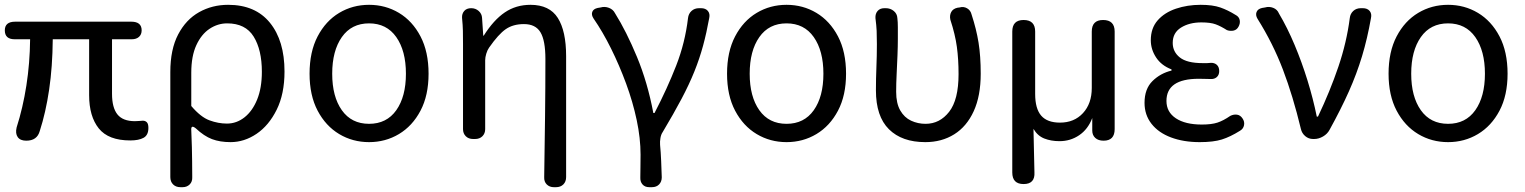

<svg xmlns="http://www.w3.org/2000/svg" viewBox="-23 -577 6329 797"><path d="M86 7Q61 7 50.5 -8Q40 -23 46 -48Q72 -129 86.5 -222Q101 -315 102 -414H38Q-3 -414 -3 -451Q-3 -487 40 -487H522Q565 -487 565 -451Q565 -434 554 -424Q543 -414 524 -414H442V-188Q442 -130 464.5 -102Q487 -74 537 -74Q549 -74 557.5 -75Q566 -76 570 -76Q580 -76 586.5 -69.5Q593 -63 593 -46Q593 -16 573 -5Q553 6 518 6Q427 6 387 -44Q347 -94 347 -182V-414H196Q195 -300 181 -205Q167 -110 142 -33Q131 7 86 7Z M726 200Q707 200 695.5 188.5Q684 177 684 158V-278Q684 -372 716.5 -434Q749 -496 803.5 -526.5Q858 -557 924 -557Q1037 -557 1097.5 -482.5Q1158 -408 1158 -280Q1158 -187 1125.5 -121.5Q1093 -56 1042 -21.5Q991 13 934 13Q890 13 857 0.5Q824 -12 790 -44Q769 -61 771 -36Q773 6 773.5 34.5Q774 63 774.5 90.5Q775 118 775 158Q776 177 764.5 188.5Q753 200 735 200ZM919 -64Q959 -64 992 -90Q1025 -116 1044.5 -164Q1064 -212 1064 -279Q1064 -370 1030 -425Q996 -480 920 -480Q881 -480 847 -457.5Q813 -435 792 -389.5Q771 -344 771 -275V-137Q810 -91 846.5 -77.5Q883 -64 919 -64Z M1509 13Q1441 13 1385 -20.5Q1329 -54 1295.5 -117.5Q1262 -181 1262 -271Q1262 -362 1295.5 -426Q1329 -490 1385 -523.5Q1441 -557 1509 -557Q1577 -557 1633 -523.5Q1689 -490 1722.5 -426Q1756 -362 1756 -271Q1756 -181 1722.5 -117.5Q1689 -54 1633 -20.5Q1577 13 1509 13ZM1509 -63Q1582 -63 1622 -119.5Q1662 -176 1662 -271Q1662 -366 1622 -423Q1582 -480 1509 -480Q1436 -480 1396 -423Q1356 -366 1356 -271Q1356 -176 1396 -119.5Q1436 -63 1509 -63Z M2276 200Q2258 200 2246.5 188.5Q2235 177 2236 158Q2238 33 2239.5 -91Q2241 -215 2241 -332Q2241 -409 2220.5 -443Q2200 -477 2152 -477Q2107 -477 2076.5 -456Q2046 -435 2007 -379Q2000 -369 1995.5 -354Q1991 -339 1991 -327V-41Q1991 -23 1979.5 -11.5Q1968 0 1949 0H1941Q1922 0 1910.5 -11.5Q1899 -23 1899 -41V-394Q1899 -427 1898.5 -449.5Q1898 -472 1895 -503Q1894 -520 1904 -531.5Q1914 -543 1933 -543Q1951 -543 1964 -531.5Q1977 -520 1978 -503L1983 -429H1985Q2026 -494 2072.5 -525.5Q2119 -557 2179 -557Q2258 -557 2292.5 -502.5Q2327 -448 2327 -344V158Q2327 177 2315.5 188.5Q2304 200 2285 200Z M2672 200Q2654 200 2644 188.5Q2634 177 2635 159Q2635 139 2635.5 118.5Q2636 98 2636 65Q2636 -3 2620 -78.5Q2604 -154 2576 -230Q2548 -306 2513.5 -375.5Q2479 -445 2441 -500Q2431 -515 2435.5 -527.5Q2440 -540 2458 -544L2470 -546Q2487 -551 2504.5 -544.5Q2522 -538 2530 -522Q2577 -447 2621 -341Q2665 -235 2689 -108H2694Q2747 -210 2784 -305Q2821 -400 2833 -502Q2835 -520 2847.5 -531.5Q2860 -543 2879 -543H2887Q2906 -543 2915.5 -531.5Q2925 -520 2921 -502Q2910 -441 2895.5 -387.5Q2881 -334 2859.5 -280.5Q2838 -227 2806 -166.5Q2774 -106 2728 -29Q2721 -19 2718.5 -4Q2716 11 2717 24Q2720 55 2721.5 91.5Q2723 128 2724 159Q2724 177 2713 188.5Q2702 200 2683 200Z M3242 13Q3174 13 3118 -20.5Q3062 -54 3028.5 -117.5Q2995 -181 2995 -271Q2995 -362 3028.5 -426Q3062 -490 3118 -523.5Q3174 -557 3242 -557Q3310 -557 3366 -523.5Q3422 -490 3455.5 -426Q3489 -362 3489 -271Q3489 -181 3455.5 -117.5Q3422 -54 3366 -20.5Q3310 13 3242 13ZM3242 -63Q3315 -63 3355 -119.5Q3395 -176 3395 -271Q3395 -366 3355 -423Q3315 -480 3242 -480Q3169 -480 3129 -423Q3089 -366 3089 -271Q3089 -176 3129 -119.5Q3169 -63 3242 -63Z M3818 13Q3721 13 3667 -40.5Q3613 -94 3613 -202Q3613 -250 3615 -298Q3617 -346 3617 -394Q3617 -427 3616 -449Q3615 -471 3611 -502Q3610 -520 3620 -531.5Q3630 -543 3648 -543H3654Q3673 -543 3687 -531.5Q3701 -520 3702 -502Q3704 -486 3704 -464Q3704 -442 3704 -416Q3704 -386 3702.5 -347.5Q3701 -309 3699 -269.5Q3697 -230 3697 -196Q3697 -148 3714 -118.5Q3731 -89 3759 -76Q3787 -63 3819 -63Q3878 -63 3917 -113Q3956 -163 3956 -269Q3956 -331 3949 -382.5Q3942 -434 3922 -495Q3918 -513 3925.5 -527Q3933 -541 3952 -545L3960 -546Q3977 -551 3991.5 -542.5Q4006 -534 4010 -517Q4030 -456 4039 -400Q4048 -344 4048 -271Q4048 -179 4019 -115.5Q3990 -52 3938 -19.5Q3886 13 3818 13Z M4226 187Q4179 187 4179 139V-446Q4179 -494 4226 -494Q4274 -494 4274 -446V-187Q4274 -126 4299 -97Q4324 -68 4377 -68Q4436 -68 4472.5 -107.5Q4509 -147 4509 -212V-446Q4509 -494 4556 -494Q4604 -494 4604 -446V-41Q4604 7 4558 7Q4536 7 4523.5 -4.5Q4511 -16 4511 -35V-87Q4493 -40 4456.5 -15.5Q4420 9 4375 9Q4340 9 4312 -2Q4284 -13 4267 -42L4271 138Q4274 187 4226 187Z M4957 13Q4890 13 4838 -6.5Q4786 -26 4757 -63Q4728 -100 4728 -150Q4728 -208 4761 -240.5Q4794 -273 4840 -284V-289Q4798 -305 4776 -338.5Q4754 -372 4754 -410Q4754 -460 4782.5 -492.5Q4811 -525 4858.5 -541Q4906 -557 4961 -557Q5011 -557 5042.5 -546Q5074 -535 5106 -515Q5120 -508 5123 -494Q5126 -480 5118 -466Q5111 -453 5097.5 -450Q5084 -447 5070 -452Q5045 -468 5023.5 -476Q5002 -484 4964 -484Q4914 -484 4879.5 -462.5Q4845 -441 4845 -399Q4845 -362 4874.5 -338.5Q4904 -315 4969 -315Q4981 -315 4988 -315Q4995 -315 5002 -316Q5018 -317 5028 -308Q5038 -299 5038 -282Q5038 -266 5028 -257Q5018 -248 5002 -249Q4992 -249 4979.5 -249.5Q4967 -250 4953 -250Q4819 -250 4819 -158Q4819 -112 4858 -86Q4897 -60 4966 -60Q5006 -60 5030.5 -68Q5055 -76 5084 -96Q5098 -103 5112 -101Q5126 -99 5135 -85Q5144 -72 5141 -57Q5138 -42 5124 -34Q5084 -9 5049 2Q5014 13 4957 13Z M5428 0Q5409 0 5395 -12Q5381 -24 5377 -42Q5344 -179 5302.5 -288Q5261 -397 5197 -499Q5188 -514 5193 -527Q5198 -540 5216 -544L5228 -546Q5245 -551 5262 -544.5Q5279 -538 5286 -521Q5321 -462 5351 -390.5Q5381 -319 5404.5 -243Q5428 -167 5443 -93H5448Q5498 -198 5532.5 -299.5Q5567 -401 5580 -502Q5582 -520 5594.5 -531.5Q5607 -543 5626 -543H5634Q5653 -543 5662.5 -531.5Q5672 -520 5668 -502Q5653 -417 5631 -344Q5609 -271 5576.5 -198Q5544 -125 5496 -38Q5487 -21 5469 -10.5Q5451 0 5432 0Z M5988 13Q5920 13 5864 -20.5Q5808 -54 5774.5 -117.5Q5741 -181 5741 -271Q5741 -362 5774.5 -426Q5808 -490 5864 -523.5Q5920 -557 5988 -557Q6056 -557 6112 -523.5Q6168 -490 6201.5 -426Q6235 -362 6235 -271Q6235 -181 6201.5 -117.5Q6168 -54 6112 -20.5Q6056 13 5988 13ZM5988 -63Q6061 -63 6101 -119.5Q6141 -176 6141 -271Q6141 -366 6101 -423Q6061 -480 5988 -480Q5915 -480 5875 -423Q5835 -366 5835 -271Q5835 -176 5875 -119.5Q5915 -63 5988 -63Z"/></svg>

Font: Chiron GoRound TC
Style: Regular
Weight: 400
Designer: Ryoko NISHIZUKA 西塚涼子 (kana, bopomofo & ideographs); Paul D. Hunt (Latin, Greek & Cyrillic); Sandoll Communications 산돌커뮤니
Foundry: Adobe
Version: Version 1.000;hotconv 1.1.1;makeotfexe 2.6.0